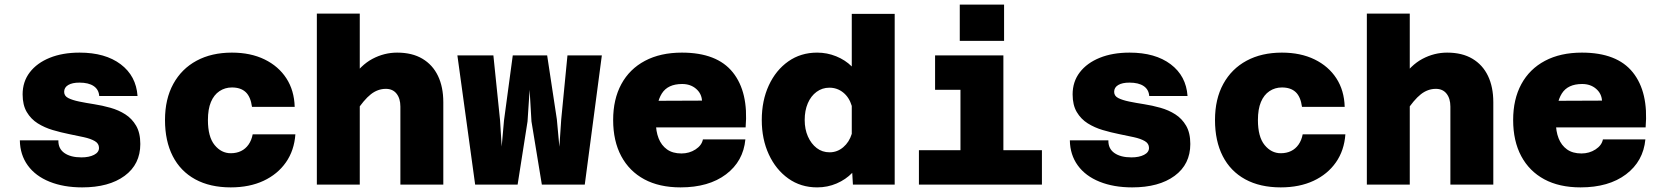

<svg xmlns="http://www.w3.org/2000/svg" viewBox="-20 -800 7190 832"><path d="M336 12Q256 12 195 -12.5Q134 -37 100.5 -83Q67 -129 66 -192H233Q232 -156 259 -137Q286 -118 333 -118Q366 -118 387.5 -129Q409 -140 409 -159Q409 -178 391 -188.5Q373 -199 343.5 -205.5Q314 -212 279 -219Q244 -226 208.5 -236.5Q173 -247 143.5 -265.5Q114 -284 96 -314.5Q78 -345 78 -391Q78 -446 109 -486.5Q140 -527 195.5 -549.5Q251 -572 325 -572Q436 -572 503 -521.5Q570 -471 576 -384H410Q408 -412 386 -427Q364 -442 324 -442Q293 -442 275.5 -431.5Q258 -421 258 -402Q258 -384 276 -375Q294 -366 323 -360Q352 -354 387.5 -348.5Q423 -343 458.5 -333Q494 -323 523 -304.5Q552 -286 570 -255Q588 -224 588 -176Q588 -88 520 -38Q452 12 336 12Z M980 12Q890 12 826 -23Q762 -58 728.5 -123.5Q695 -189 695 -280Q695 -371 731 -436.5Q767 -502 832 -537Q897 -572 985 -572Q1066 -572 1126.5 -542.5Q1187 -513 1221 -460.5Q1255 -408 1257 -337H1072Q1066 -381 1044.5 -401Q1023 -421 985 -421Q955 -421 931 -405Q907 -389 894 -358Q881 -327 881 -280Q881 -207 910 -171.5Q939 -136 980 -136Q1005 -136 1024.5 -145.5Q1044 -155 1057 -173.5Q1070 -192 1075 -218H1260Q1255 -148 1219 -96.5Q1183 -45 1122 -16.5Q1061 12 980 12Z M1715 0V-338Q1715 -373 1698.5 -394Q1682 -415 1652 -415Q1617 -415 1587 -391.5Q1557 -368 1520 -312L1502 -456Q1543 -518 1594 -545Q1645 -572 1701 -572Q1766 -572 1810.5 -545.5Q1855 -519 1878 -471Q1901 -423 1901 -357V0ZM1353 0V-741H1539V0Z M2039 0 1962 -560H2118L2147 -278L2154 -165L2164 -278L2202 -560H2351L2393 -283L2404 -164L2412 -283L2439 -560H2588L2514 0H2328L2283 -274L2275 -411L2266 -274L2223 0Z M2929 12Q2837 12 2772 -23Q2707 -58 2672 -123.5Q2637 -189 2637 -280Q2637 -370 2672.5 -435.5Q2708 -501 2775 -536.5Q2842 -572 2935 -572Q3087 -572 3155.5 -486.5Q3224 -401 3211 -248H2782L2783 -363L3022 -364Q3020 -395 2996 -415.5Q2972 -436 2936 -436Q2874 -436 2848 -395Q2822 -354 2822 -271Q2822 -231 2834 -200.5Q2846 -170 2870.5 -152.5Q2895 -135 2933 -135Q2967 -135 2994 -152.5Q3021 -170 3026 -196H3210Q3201 -101 3126 -44.5Q3051 12 2929 12Z M3521 -572Q3564 -572 3603.5 -556Q3643 -540 3671 -512V-740H3857V0H3676L3673 -51Q3645 -22 3605.5 -5Q3566 12 3521 12Q3450 12 3396 -26.5Q3342 -65 3311.5 -131Q3281 -197 3281 -280Q3281 -364 3311.5 -430Q3342 -496 3396 -534Q3450 -572 3521 -572ZM3575 -140Q3608 -140 3634 -162Q3660 -184 3671 -220V-341Q3660 -378 3634 -399Q3608 -420 3574 -420Q3543 -420 3518.5 -402Q3494 -384 3480.5 -352.5Q3467 -321 3467 -280Q3467 -240 3481 -208.5Q3495 -177 3519 -158.5Q3543 -140 3575 -140Z M4142 0V-560H4328V0ZM3962 0V-149H4495V0ZM4032 -411V-560H4235V-411ZM4139 -623V-780H4331V-623Z M4886 12Q4806 12 4745 -12.5Q4684 -37 4650.5 -83Q4617 -129 4616 -192H4783Q4782 -156 4809 -137Q4836 -118 4883 -118Q4916 -118 4937.5 -129Q4959 -140 4959 -159Q4959 -178 4941 -188.5Q4923 -199 4893.5 -205.5Q4864 -212 4829 -219Q4794 -226 4758.5 -236.5Q4723 -247 4693.5 -265.5Q4664 -284 4646 -314.5Q4628 -345 4628 -391Q4628 -446 4659 -486.5Q4690 -527 4745.5 -549.5Q4801 -572 4875 -572Q4986 -572 5053 -521.5Q5120 -471 5126 -384H4960Q4958 -412 4936 -427Q4914 -442 4874 -442Q4843 -442 4825.5 -431.5Q4808 -421 4808 -402Q4808 -384 4826 -375Q4844 -366 4873 -360Q4902 -354 4937.5 -348.5Q4973 -343 5008.5 -333Q5044 -323 5073 -304.5Q5102 -286 5120 -255Q5138 -224 5138 -176Q5138 -88 5070 -38Q5002 12 4886 12Z M5530 12Q5440 12 5376 -23Q5312 -58 5278.5 -123.5Q5245 -189 5245 -280Q5245 -371 5281 -436.5Q5317 -502 5382 -537Q5447 -572 5535 -572Q5616 -572 5676.5 -542.5Q5737 -513 5771 -460.5Q5805 -408 5807 -337H5622Q5616 -381 5594.5 -401Q5573 -421 5535 -421Q5505 -421 5481 -405Q5457 -389 5444 -358Q5431 -327 5431 -280Q5431 -207 5460 -171.5Q5489 -136 5530 -136Q5555 -136 5574.5 -145.5Q5594 -155 5607 -173.5Q5620 -192 5625 -218H5810Q5805 -148 5769 -96.5Q5733 -45 5672 -16.5Q5611 12 5530 12Z M6265 0V-338Q6265 -373 6248.5 -394Q6232 -415 6202 -415Q6167 -415 6137 -391.5Q6107 -368 6070 -312L6052 -456Q6093 -518 6144 -545Q6195 -572 6251 -572Q6316 -572 6360.5 -545.5Q6405 -519 6428 -471Q6451 -423 6451 -357V0ZM5903 0V-741H6089V0Z M6829 12Q6737 12 6672 -23Q6607 -58 6572 -123.5Q6537 -189 6537 -280Q6537 -370 6572.5 -435.5Q6608 -501 6675 -536.5Q6742 -572 6835 -572Q6987 -572 7055.5 -486.5Q7124 -401 7111 -248H6682L6683 -363L6922 -364Q6920 -395 6896 -415.5Q6872 -436 6836 -436Q6774 -436 6748 -395Q6722 -354 6722 -271Q6722 -231 6734 -200.5Q6746 -170 6770.5 -152.5Q6795 -135 6833 -135Q6867 -135 6894 -152.5Q6921 -170 6926 -196H7110Q7101 -101 7026 -44.5Q6951 12 6829 12Z"/></svg>

Font: Azeret Mono ExtraBold
Style: Regular
Weight: 800
Designer: Martin Vácha
Foundry: Displaay
Version: Version 1.002